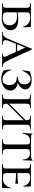

<svg xmlns="http://www.w3.org/2000/svg" viewBox="1258 -1795 549 3105"><g transform="rotate(90 1532.5 -242.5)"><path d="M260 -12Q389 -12 389 -121Q389 -181 351.5 -212Q314 -243 242 -243Q199 -243 146 -232L142 -248Q235 -263 288 -263Q468 -263 468 -142Q468 -99 444 -66Q420 -33 377 -14.5Q334 4 279 4Q251 4 215 1Q201 0 182 -1Q163 -2 141 -2L80 -1Q63 0 33 0Q31 0 31 -6Q31 -12 33 -12Q66 -12 81 -17Q96 -22 101 -36.5Q106 -51 106 -81V-387Q106 -417 101 -431Q96 -445 81 -450.5Q66 -456 35 -456Q32 -456 32 -462Q32 -468 35 -468H409Q418 -468 418 -460Q418 -440 420 -394L421 -345Q421 -342 415.5 -342Q410 -342 409 -345Q400 -393 363 -424Q326 -455 277 -455H249Q218 -455 203.5 -449.5Q189 -444 184 -430Q179 -416 179 -386V-81Q179 -43 195.5 -27.5Q212 -12 260 -12Z M687 -245H870L877 -225H672ZM1057 0Q1037 0 997 -2Q957 -4 939 -4Q923 -4 893 -2Q865 0 851 0Q847 0 847 -6Q847 -12 851 -12Q876 -12 887.5 -18.5Q899 -25 899 -39Q899 -54 885 -84L741 -395L773 -434L646 -123Q629 -81 629 -59Q629 -34 646.5 -23Q664 -12 701 -12Q706 -12 706 -6Q706 0 701 0Q687 0 661 -2Q633 -4 609 -4Q584 -4 550 -2Q520 0 501 0Q496 0 496 -6Q496 -12 501 -12Q532 -12 550.5 -20.5Q569 -29 584.5 -54Q600 -79 622 -132L768 -483Q770 -487 774 -487Q778 -487 780 -483L940 -137Q966 -82 982 -56.5Q998 -31 1014.5 -21.5Q1031 -12 1057 -12Q1062 -12 1062 -6Q1062 0 1057 0Z M1355 -121Q1355 -181 1321 -211Q1287 -241 1223 -241Q1222 -241 1220.5 -243.5Q1219 -246 1219 -249Q1219 -252 1220.5 -254.5Q1222 -257 1223 -257Q1283 -257 1313.5 -284.5Q1344 -312 1344 -361Q1344 -405 1321 -434Q1298 -463 1260 -463Q1222 -463 1187 -430Q1152 -397 1128 -335Q1128 -332 1123 -332Q1121 -332 1118.5 -333.5Q1116 -335 1116 -336L1130 -430Q1131 -442 1134 -446Q1137 -450 1145 -454Q1215 -480 1273 -480Q1343 -480 1384 -451.5Q1425 -423 1425 -380Q1425 -347 1402.5 -317Q1380 -287 1347 -268Q1314 -249 1285 -247L1299 -255Q1362 -255 1403 -222.5Q1444 -190 1444 -137Q1444 -95 1418 -60.5Q1392 -26 1348.5 -7Q1305 12 1253 12Q1217 12 1183 2.5Q1149 -7 1128 -22Q1119 -27 1117 -31Q1115 -35 1114 -45L1103 -140Q1103 -143 1108.5 -144Q1114 -145 1115 -142Q1134 -81 1175 -44.5Q1216 -8 1264 -8Q1310 -8 1332.5 -40Q1355 -72 1355 -121Z M1853 -456Q1850 -456 1850 -462Q1850 -468 1853 -468L1898 -467Q1936 -465 1962 -465Q1985 -465 2023 -467L2070 -468Q2072 -468 2072 -462Q2072 -456 2070 -456Q2038 -456 2023 -450.5Q2008 -445 2002.5 -431Q1997 -417 1997 -387V-81Q1997 -51 2002.5 -36.5Q2008 -22 2023 -17Q2038 -12 2070 -12Q2072 -12 2072 -6Q2072 0 2070 0Q2040 0 2023 -1L1962 -2L1898 -1Q1882 0 1853 0Q1850 0 1850 -6Q1850 -12 1853 -12Q1885 -12 1899.5 -17Q1914 -22 1919 -36.5Q1924 -51 1924 -81V-385Q1924 -415 1919 -429.5Q1914 -444 1899 -450Q1884 -456 1853 -456ZM1610 -69 1957 -416 1973 -400 1625 -53ZM1513 -456Q1510 -456 1510 -462Q1510 -468 1513 -468L1558 -467Q1596 -465 1620 -465Q1644 -465 1684 -467L1728 -468Q1731 -468 1731 -462Q1731 -456 1728 -456Q1697 -456 1682.5 -450Q1668 -444 1662.5 -429.5Q1657 -415 1657 -385V-81Q1657 -51 1662 -36.5Q1667 -22 1681.5 -17Q1696 -12 1728 -12Q1731 -12 1731 -6Q1731 0 1728 0Q1699 0 1683 -1L1620 -2L1558 -1Q1541 0 1511 0Q1509 0 1509 -6Q1509 -12 1511 -12Q1543 -12 1558 -17Q1573 -22 1578.5 -36.5Q1584 -51 1584 -81V-387Q1584 -417 1578.5 -431Q1573 -445 1558.5 -450.5Q1544 -456 1513 -456Z M2139 -335Q2139 -333 2133.5 -333Q2128 -333 2128 -335Q2132 -366 2136 -415Q2140 -464 2140 -490Q2140 -495 2145.5 -495Q2151 -495 2151 -490Q2151 -477 2166 -473.5Q2181 -470 2204 -470Q2290 -468 2355 -468L2442 -469Q2459 -470 2488 -470Q2526 -470 2543.5 -474.5Q2561 -479 2566 -494Q2568 -497 2573 -497Q2578 -497 2578 -494Q2571 -365 2571 -335Q2571 -333 2565.5 -333Q2560 -333 2560 -335Q2556 -396 2530.5 -424.5Q2505 -453 2453 -453Q2416 -453 2403.5 -439.5Q2391 -426 2391 -387V-81Q2391 -50 2397 -36Q2403 -22 2420 -17Q2437 -12 2474 -12Q2476 -12 2476 -6Q2476 0 2474 0Q2441 0 2423 -1L2353 -2L2284 -1Q2265 0 2232 0Q2230 0 2230 -6Q2230 -12 2232 -12Q2269 -12 2286 -17Q2303 -22 2309.5 -36.5Q2316 -51 2316 -81V-389Q2316 -417 2312 -430Q2308 -443 2296 -448Q2284 -453 2257 -453Q2207 -453 2180 -426Q2153 -399 2139 -335Z M2634 -12Q2666 -12 2680.5 -17Q2695 -22 2700.5 -36.5Q2706 -51 2706 -81V-387Q2706 -417 2700.5 -431Q2695 -445 2680 -450.5Q2665 -456 2634 -456Q2632 -456 2632 -462Q2632 -468 2634 -468H2986Q2996 -468 2996 -460L2997 -398Q2998 -379 2998 -350Q2998 -347 2992 -347Q2986 -347 2986 -350Q2977 -396 2944.5 -425.5Q2912 -455 2870 -455H2848Q2818 -455 2803.5 -449.5Q2789 -444 2784 -430Q2779 -416 2779 -386V-85Q2779 -56 2784 -41.5Q2789 -27 2803.5 -21.5Q2818 -16 2848 -16H2885Q2928 -16 2964 -49Q3000 -82 3014 -133Q3015 -136 3020.5 -136Q3026 -136 3026 -133Q3019 -61 3019 -15Q3019 -7 3016 -3.5Q3013 0 3004 0H2634Q2632 0 2632 -6Q2632 -12 2634 -12ZM2748 -227V-250Q2858 -250 2899 -255Q2940 -260 2945 -260Q2951 -260 2951 -238Q2951 -215 2945 -215Q2941 -215 2900 -221Q2859 -227 2748 -227Z"/></g></svg>

Font: Cormorant Unicase Medium
Style: Regular
Weight: 500
Designer: Christian Thalmann (Catharsis Fonts)
Foundry: Catharsis Fonts
Version: Version 4.000